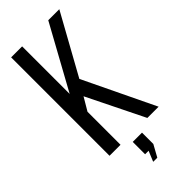

<svg xmlns="http://www.w3.org/2000/svg" viewBox="-278 -744 966 966"><g transform="rotate(-45 204.5 -261.5)"><path d="M309.1 0 159.2 -304.2 118.2 -234.9V0H40V-700.2H118.2V-361.8L304.2 -700.2H382.8L206.1 -380.9L389.2 0ZM173.8 176.8 196.8 121.1H171.9V33.2H237.8V113.8L203.1 176.8Z"/></g></svg>

Font: Bebas Neue Regular
Style: Regular
Weight: 400
Designer: Ryoichi Tsunekawa
Foundry: Ryoichi Tsunekawa
Version: Version 001.003